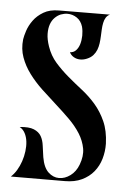

<svg xmlns="http://www.w3.org/2000/svg" viewBox="-44 -552 381 587"><g transform="rotate(5 146.5 -259.0)"><path d="M12.2 -420.9Q13.7 -431.2 19 -447.5Q24.4 -463.9 35.9 -479.7Q47.4 -495.6 66.4 -506.8Q85.4 -518.1 113.8 -518.1L270 -519Q262.2 -515.6 257.8 -508.5Q253.4 -501.5 251.5 -491.9Q249.5 -482.4 249 -471.7Q248.5 -460.9 248 -450.2Q247.6 -439.5 246.1 -428.7Q244.6 -418 241 -408.7Q237.3 -399.4 230.5 -391.6Q223.6 -383.8 211.9 -378.9Q201.7 -374.5 191.4 -374.5Q180.2 -374.5 171.1 -379.9Q162.1 -385.3 158.2 -394Q168.9 -394 176.3 -401.6Q183.6 -409.2 187.3 -421.1Q190.9 -433.1 191.2 -447.5Q191.4 -461.9 188 -475.1Q182.6 -492.7 169.4 -501.5Q156.2 -510.3 140.6 -510.3Q130.9 -510.3 120.1 -506.3Q110.4 -502.4 102.1 -494.1Q93.8 -485.8 89.4 -473.4Q85 -460.9 85.2 -444.1Q85.4 -427.2 92.8 -405.8Q102.1 -378.4 120.1 -357.9Q138.2 -337.4 159.7 -319.1Q181.2 -300.8 204.1 -283Q227.1 -265.1 246.1 -243.2Q265.1 -221.2 277.8 -192.9Q290.5 -164.6 292 -125Q292.5 -101.1 285.9 -78.4Q279.3 -55.7 265.1 -38.3Q251 -21 229 -10.5Q207 0 176.8 0L11.2 0.5Q21 -8.3 28.8 -21.2Q36.6 -34.2 41.7 -49.3Q46.9 -64.5 48.8 -80.3Q50.8 -96.2 49.1 -110.4Q47.4 -124.5 41.5 -135.7Q35.6 -147 24.9 -152.8Q53.7 -155.8 68.8 -149.4Q84 -143.1 91.1 -130.9Q98.1 -118.7 100.1 -101.8Q102.1 -85 105 -66.9Q110.4 -35.6 125.2 -21.7Q140.1 -7.8 158.2 -7.8Q176.3 -7.8 192.9 -20Q209.5 -32.2 217.8 -54.2Q228 -81.1 223.9 -104.2Q219.7 -127.4 206.1 -149.2Q192.4 -170.9 171.9 -191.2Q151.4 -211.4 128.7 -231.7Q106 -252 83.7 -272.9Q61.5 -293.9 44.4 -316.9Q27.3 -339.8 18.1 -365.5Q8.8 -391.1 12.2 -420.9Z"/></g></svg>

Font: 003 KoZ KJR
Style: Regular
Weight: 400
Designer: Ko Z, Min Khaing
Foundry: Your Own Font Foundry
Version: Version 2.50;March 29, 2020;